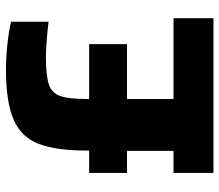

<svg xmlns="http://www.w3.org/2000/svg" viewBox="-66 -670 736 644"><g transform="rotate(-90 302.0 -348.0)"><path d="M44 0V-134H118V-290H44V-417H119V-427Q119 -526 141 -585Q163 -644 222 -670Q281 -696 390 -696Q431 -696 477 -691Q523 -686 551 -679V-553Q520 -557 485.5 -559.5Q451 -562 433 -562Q372 -562 342 -552.5Q312 -543 302 -514Q292 -485 292 -427V-417H476V-290H292V-134H563V0Z"/></g></svg>

Font: Saira
Style: Bold
Weight: 700
Designer: Hector Gatti with collaboration of the Omnibus-Type team
Foundry: Omnibus-Type
Version: Version 1.100; ttfautohint (v1.8.3)